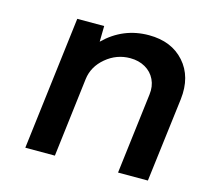

<svg xmlns="http://www.w3.org/2000/svg" viewBox="-80 -603 756 696"><g transform="rotate(15 297.5 -255.0)"><path d="M398 -510Q483 -510 531 -456Q579 -402 569 -316L530 0H418L455 -303Q459 -334 447 -359Q435 -384 410.5 -398Q386 -412 354 -412Q303 -412 263 -378.5Q223 -345 217 -297L181 0H70L131 -500H232L231 -441Q301 -510 398 -510Z"/></g></svg>

Font: Orkney Medium
Style: MediumItalic
Weight: 500
Designer: Samuel Oakes and Alfredo Marco Pradil
Foundry: Alfredo Marco Pradil
Version: 1.0; ttfautohint (v1.5)